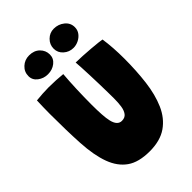

<svg xmlns="http://www.w3.org/2000/svg" viewBox="-261 -1005 1129 1129"><g transform="rotate(-45 303.0 -441.0)"><path d="M296.5 13.5Q205.5 13.5 153.5 -23.2Q101.5 -60 75.5 -130Q48.5 -203 42.5 -310.8Q36.5 -418.5 36.5 -557.5Q36.5 -583 37.2 -610.5Q38 -638 39 -667.5Q65 -670 91.2 -671.8Q117.5 -673.5 141 -673.5Q171.5 -673.5 202.2 -671.8Q233 -670 258 -667.5Q253.5 -614.5 251 -550Q248.5 -485.5 248.5 -422Q248.5 -375 250.8 -340Q253 -305 258.5 -281.5Q271 -229 307.5 -229Q333.5 -229 346.5 -246Q359.5 -263 363.8 -291.5Q368 -320 368 -355Q368 -373.5 367.5 -406.2Q367 -439 366 -478.2Q365 -517.5 363.5 -555.2Q362 -593 360.5 -622.2Q359 -651.5 357.5 -664Q382 -664 415 -662Q448 -660 480.2 -657.5Q512.5 -655 536 -652.2Q559.5 -649.5 565 -648Q576.5 -570.5 576.5 -478.5Q576.5 -377.5 565.5 -288.5Q554.5 -199.5 524.8 -131.5Q495 -63.5 439.8 -25Q384.5 13.5 296.5 13.5ZM410 -733.5Q375 -733.5 349.2 -756.5Q323.5 -779.5 323.5 -813Q323.5 -847 348.2 -871.5Q373 -896 407 -896Q445 -896 473.2 -873Q501.5 -850 501.5 -814.5Q501.5 -790.5 487.8 -772.2Q474 -754 453 -743.8Q432 -733.5 410 -733.5ZM194 -730Q159 -730 131.8 -750.5Q104.5 -771 104.5 -803.5Q104.5 -839 130.5 -863.2Q156.5 -887.5 193.5 -887.5Q234.5 -887.5 259.2 -863.2Q284 -839 284 -804.5Q284 -772 257.5 -751Q231 -730 194 -730Z"/></g></svg>

Font: Grandstander Black
Style: Regular
Weight: 900
Designer: Tyler Finck
Foundry: Etcetera Type Co
Version: Version 1.200; ttfautohint (v1.8.3)